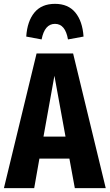

<svg xmlns="http://www.w3.org/2000/svg" viewBox="-29 -968 564 988"><path d="M185.1 -765.1 106 -779.8Q111.3 -858.9 148.2 -903.6Q185.1 -948.2 253.9 -948.2Q321.8 -948.2 358.6 -903.6Q395.5 -858.9 400.9 -779.8L320.8 -765.1Q307.1 -845.2 253.9 -845.2Q200.7 -845.2 185.1 -765.1ZM356 0 328.1 -151.9H173.8L147 0H-8.8L159.2 -692.9H347.2L515.1 0ZM194.8 -265.1H308.1L251 -578.1Z"/></svg>

Font: Fira Sans Compressed
Style: Bold
Weight: 700
Width: 1
Designer: Carrois Corporate & Edenspiekermann AG
Foundry: Carrois Corporate GbR & Edenspiekermann AG
Version: Version 4.203;PS 004.203;hotconv 1.0.88;makeotf.lib2.5.64775